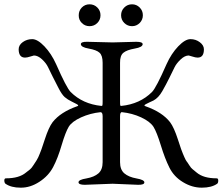

<svg xmlns="http://www.w3.org/2000/svg" viewBox="-34 -845 1024 883"><path d="M328.1 -774.9Q328.1 -795.9 342.3 -810.5Q356.9 -825.2 377.9 -825.2Q398.9 -825.2 413.6 -810.5Q428.2 -795.9 428.2 -774.9Q428.2 -753.9 413.6 -739.3Q398.9 -724.6 377.9 -724.6Q356.9 -724.6 342.3 -739.3Q327.6 -753.9 328.1 -774.9ZM573.2 -825.2Q593.8 -825.2 608.4 -810.5Q623 -795.9 623 -774.9Q623 -753.9 608.4 -739.3Q593.8 -724.6 573.2 -724.6Q552.7 -724.6 537.6 -739.3Q522.9 -753.9 522.9 -774.9Q522.9 -795.9 537.6 -810.5Q552.2 -825.2 573.2 -825.2ZM363.3 -24.4Q399.4 -30.8 418.9 -47.9Q438 -64.9 438 -99.1V-310.1Q438 -329.1 428.2 -329.1Q380.9 -324.2 338.9 -305.2Q296.9 -286.1 282.2 -262.2Q267.6 -238.3 249.5 -177.7Q231.9 -117.2 210.4 -76.7Q189 -36.1 147 -8.8Q105 18.6 61 18.1Q17.1 18.1 -8.8 0Q-13.7 -3.9 -14.2 -14.6Q-14.2 -25.4 -5.9 -24.9Q54.2 -24.9 85.9 -51.8Q98.1 -61.5 104.5 -66.4Q110.8 -71.3 120.1 -85.9Q128.9 -100.1 131.3 -103Q133.8 -106 142.1 -122.1L148.9 -138.2Q153.8 -147.9 171.9 -203.6Q189.9 -259.3 208 -283.2Q244.1 -329.1 319.8 -356Q332 -358.9 318.8 -366.2Q314.5 -369.1 295.9 -377.9Q277.3 -386.7 263.7 -398.4Q250 -410.6 234.9 -440.4Q219.2 -469.7 207.5 -494.1Q195.8 -518.6 187 -536.1Q178.2 -554.7 159.2 -572.3Q140.1 -589.8 122.1 -589.8Q120.1 -589.8 105.5 -585Q90.8 -580.1 81.1 -580.1Q52.2 -580.1 51.8 -618.2Q51.8 -637.7 70.8 -651.4Q89.8 -665 114.3 -665Q138.7 -665 170.4 -631.8Q202.1 -598.6 224.1 -549.8Q272 -440.9 291 -421.9Q346.2 -366.7 432.1 -357.9Q436 -356.9 437 -360.8Q438 -364.7 438 -377V-556.2Q438 -589.8 423.8 -602.5Q410.2 -615.2 374 -621.6Q337.9 -627.9 337.9 -642.1Q337.9 -653.3 367.2 -652.8L483.9 -649.9L592.8 -652.8Q621.6 -652.8 622.1 -642.1Q622.1 -627.9 585.4 -621.6Q548.8 -615.2 533.2 -602.1Q517.6 -588.9 518.1 -556.2V-377Q518.1 -364.7 519 -360.8Q520 -356.9 523.9 -357.9Q609.9 -366.7 665 -421.9Q684.1 -440.9 731.9 -549.8Q753.9 -598.6 785.6 -631.8Q817.4 -665 841.8 -665Q866.2 -665 884.8 -650.9Q903.8 -636.7 903.8 -618.2Q903.8 -580.1 875 -580.1Q865.2 -580.1 850.6 -585Q835.9 -589.8 834 -589.8Q815.9 -589.8 796.9 -571.8Q777.8 -553.7 769 -536.1Q760.3 -518.6 745.1 -487.3Q730 -456.5 712.4 -425.8Q694.8 -395 671.9 -382.8Q664.1 -378.9 652.8 -374Q641.6 -369.1 637.2 -366.2Q624 -359.4 636.2 -356Q712.4 -329.1 748 -283.2Q766.1 -259.3 784.2 -203.6Q802.2 -147.9 807.1 -138.2L814 -122.1Q821.3 -106 824.2 -103Q827.1 -100.1 835.9 -85.9Q844.7 -71.8 851.6 -66.9Q858.4 -62 870.6 -51.3Q901.9 -24.9 961.9 -24.9Q969.7 -25.4 969.7 -14.6Q969.7 -3.9 964.8 0Q939 18.1 894 18.1Q849.1 18.1 807.6 -7.3Q766.1 -32.2 745.1 -74.2Q724.1 -116.2 705.6 -176.8Q687 -237.3 671.9 -261.7Q656.2 -286.1 615.2 -305.2Q574.2 -324.2 526.9 -329.1Q518.1 -330.1 518.1 -310.1V-99.1Q518.1 -64.9 537.6 -47.9Q557.6 -30.8 593.8 -24.4Q629.9 -18.1 629.9 -6.3Q629.9 5.4 601.1 4.9L483.9 0L356 4.9Q327.1 4.9 327.1 -6.8Q327.1 -18.6 363.3 -24.4Z"/></svg>

Font: EBGaramond
Style: Regular
Weight: 400
Version: Version 000.012g